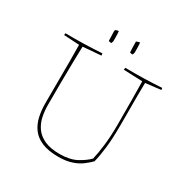

<svg xmlns="http://www.w3.org/2000/svg" viewBox="-183 -963 1085 1121"><g transform="rotate(30 359.0 -402.5)"><path d="M362 6Q293 6 249 -13Q205 -32 181.5 -65Q158 -98 149 -139.5Q140 -181 140 -226Q140 -297 140.5 -371.5Q141 -446 141 -512Q141 -578 140 -621L36 -627Q36 -636 38 -640Q100 -639 159 -640.5Q218 -642 283 -646Q285 -638 285 -632L163 -622Q162 -585 160.5 -521Q159 -457 158.5 -380Q158 -303 158 -226Q158 -186 166 -148Q174 -110 196 -79Q218 -48 258 -30Q298 -12 362 -12Q431 -13 474.5 -37Q518 -61 543 -87Q553 -128 560.5 -190.5Q568 -253 568 -332Q568 -420 567.5 -492Q567 -564 566 -621L439 -626Q439 -632 441 -640Q506 -639 565 -640.5Q624 -642 686 -646Q688 -642 688 -633L585 -621Q584 -570 584 -533.5Q584 -497 584 -467.5Q584 -438 584 -407.5Q584 -377 584 -337Q584 -247 576.5 -182.5Q569 -118 558 -77Q539 -58 514 -39Q489 -20 454 -8Q415 6 362 6ZM420 -732Q419 -751 418.5 -768Q418 -785 418 -804Q422 -806 430.5 -808.5Q439 -811 442 -811Q444 -791 444 -770Q444 -749 444 -743Q444 -742 441.5 -735Q439 -728 438 -728Q436 -728 429.5 -729Q423 -730 420 -732ZM279 -728 277 -793Q277 -794 278 -797Q279 -800 280 -801Q282 -803 290 -805Q298 -807 301 -807Q303 -787 303 -766Q303 -745 303 -739Q303 -738 300.5 -731Q298 -724 297 -724Q295 -724 288.5 -725Q282 -726 279 -728Z"/></g></svg>

Font: Labrada Thin
Style: Regular
Weight: 100
Designer: Mercedes Jáuregui
Foundry: Omnibus-Type Team
Version: Version 1.000; ttfautohint (v1.8.4.7-5d5b)